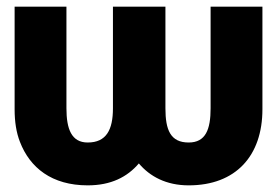

<svg xmlns="http://www.w3.org/2000/svg" viewBox="-20 -548 839 578"><path d="M24 -219C24 -182 29 -149 40 -121C70 -43 136 10 244 10C314 10 363 -15 398 -56C431 -17 480 10 548 10C690 10 770 -79 770 -219V-528H614V-222C614 -158 599 -119 548 -119C493 -119 478 -157 478 -222V-528H320V-222C320 -157 300 -119 244 -119C195 -119 180 -160 180 -222V-528H24Z"/></svg>

Font: Asimov Pro
Style: Blk
Weight: 900
Designer: Google
Version: Version 2.000980; 2014